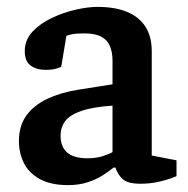

<svg xmlns="http://www.w3.org/2000/svg" viewBox="-20 -528 546 558"><path d="M178 10Q127 10 95 -8Q63 -26 49 -55Q35 -84 35 -118Q35 -162 56.5 -192Q78 -222 117 -240.5Q156 -259 206 -267L307 -283V-352Q307 -376 299.5 -394Q292 -412 274 -421.5Q256 -431 224 -431Q203 -431 190 -428.5Q177 -426 173 -424L158 -334Q157 -333 145 -329Q133 -325 113 -325Q86 -325 69 -337.5Q52 -350 52 -379Q52 -412 74.5 -436Q97 -460 131 -476Q165 -492 200.5 -500Q236 -508 263 -508Q313 -508 348 -494Q383 -480 402 -451.5Q421 -423 421 -379V-76L493 -62V-16Q491 -15 476 -9.5Q461 -4 438 1Q415 6 388 6Q351 6 336 -8Q321 -22 316 -41H310Q299 -32 280 -19.5Q261 -7 235.5 1.5Q210 10 178 10ZM234 -68Q261 -68 281 -75Q301 -82 307 -86V-221Q249 -217 216 -205.5Q183 -194 169.5 -176Q156 -158 156 -134Q156 -68 234 -68Z"/></svg>

Font: Faustina SemiBold
Style: Regular
Weight: 600
Designer: Alfonso Garcia
Foundry: http://www.omnibus-type.com
Version: Version 1.200